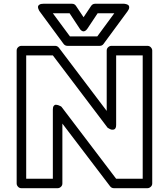

<svg xmlns="http://www.w3.org/2000/svg" viewBox="-20 -968 823 1013"><path d="M67.9 0V-701.2Q67.9 -711.9 75.7 -719Q83.5 -726.1 92.8 -726.1H271Q282.7 -726.1 291 -715.8L543 -382.8V-701.2Q543 -711.9 550.8 -719Q558.6 -726.1 567.9 -726.1H757.8Q768.6 -726.1 775.9 -718.3Q783.2 -710.4 783.2 -701.2V0Q783.2 10.7 775.1 17.8Q767.1 24.9 757.8 24.9H581.1Q568.8 24.9 561 15.1L309.1 -315.9V0Q309.1 10.7 301.3 17.8Q293.5 24.9 284.2 24.9H92.8Q82 24.9 75 17.1Q67.9 9.3 67.9 0ZM118.2 -24.9H258.8V-390.1Q258.8 -402.8 263.4 -409.2Q268.1 -415.5 274.7 -415.3Q281.2 -415 288.1 -412.8Q294.9 -410.6 299.8 -407.7L304.2 -404.8L592.8 -24.9H732.9V-675.8H592.8V-309.1Q592.8 -288.6 581.5 -284.9Q570.3 -281.2 559.1 -287.6L547.9 -293.9L258.8 -675.8H118.2ZM189 -908.2Q188 -909.7 186.3 -912.4Q184.6 -915 182.1 -922.1Q179.7 -929.2 180.7 -934.3Q181.6 -939.5 188.5 -943.8Q195.3 -948.2 209 -948.2H359.9Q373.5 -948.2 380.9 -937L420.9 -877L460.9 -937Q468.8 -948.2 481.9 -948.2H632.8Q634.8 -948.2 637.9 -948Q641.1 -947.8 647.9 -945.6Q654.8 -943.4 658.4 -939.7Q662.1 -936 661.6 -927.7Q661.1 -919.4 652.8 -908.2L525.9 -735.8Q519 -726.1 505.9 -726.1H335.9Q323.7 -726.1 315.9 -735.8ZM258.8 -897.9 349.1 -775.9H493.2L583 -897.9H495.1L441.9 -817.9Q435.5 -808.1 428.7 -804.7Q421.9 -801.3 417 -803Q412.1 -804.7 408.2 -807.9Q404.3 -811 402.3 -814.5L399.9 -817.9L347.2 -897.9Z"/></svg>

Font: Trueno ExtraBold Outline
Style: Regular
Weight: 800
Width: 6
Designer: Julieta Ulanovsky
Foundry: Julieta Ulanovsky
Version: Version 3.001b | FøM Fix